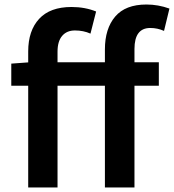

<svg xmlns="http://www.w3.org/2000/svg" viewBox="-20 -831 771 851"><path d="M297 -800Q357 -800 406 -780L381 -682Q350 -696 312 -696Q276 -696 255.5 -672Q235 -648 235 -602V0H105V-603Q105 -695 153.5 -747.5Q202 -800 297 -800ZM629 -811Q681 -811 731 -793L707 -694Q678 -707 646 -707Q576 -707 576 -614V0H445V-612Q445 -704 490.5 -757.5Q536 -811 629 -811ZM30 -549 112 -555H684V-451H30Z"/></svg>

Font: Merged Yaku Han JP SemiBold
Style: Regular
Weight: 600
Designer: Ryoko NISHIZUKA 西塚涼子 (kana, bopomofo & ideographs); Paul D. Hunt (Latin, Greek & Cyrillic); Sandoll Communications 산돌커뮤니
Foundry: Adobe
Version: Version 2.004